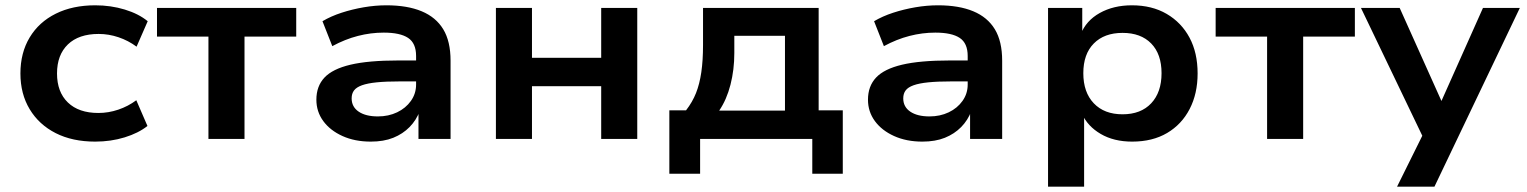

<svg xmlns="http://www.w3.org/2000/svg" viewBox="-20 -524 5758 724"><path d="M339 10Q253 10 190 -22Q127 -54 92 -112Q57 -170 57 -247Q57 -325 92 -383Q127 -441 190.5 -472.5Q254 -504 339 -504Q398 -504 450.5 -488Q503 -472 537 -444L495 -348Q464 -371 427 -383.5Q390 -396 352 -396Q277 -396 236 -356.5Q195 -317 195 -247Q195 -177 236 -137.5Q277 -98 351 -98Q389 -98 426 -110.5Q463 -123 494 -146L536 -49Q502 -22 450 -6Q398 10 339 10Z M766 0V-386H572V-494H1097V-386H902V0Z M1378 10Q1318 10 1271.5 -11Q1225 -32 1199 -67.5Q1173 -103 1173 -148Q1173 -199 1203.5 -231.5Q1234 -264 1301.5 -280Q1369 -296 1482 -296H1567V-217H1486Q1435 -217 1400.5 -213.5Q1366 -210 1345 -202.5Q1324 -195 1315 -183Q1306 -171 1306 -153Q1306 -121 1332.5 -103Q1359 -85 1405 -85Q1445 -85 1477.5 -100.5Q1510 -116 1529.5 -143.5Q1549 -171 1549 -205V-313Q1549 -361 1519 -381Q1489 -401 1427 -401Q1378 -401 1329.5 -388.5Q1281 -376 1233 -350L1196 -444Q1228 -463 1268 -476Q1308 -489 1351.5 -496.5Q1395 -504 1437 -504Q1516 -504 1570 -481.5Q1624 -459 1651.5 -413.5Q1679 -368 1679 -295V0H1558V-105L1563 -106Q1550 -71 1524.5 -45Q1499 -19 1463 -4.5Q1427 10 1378 10Z M1850 0V-494H1986V-306H2247V-494H2383V0H2247V-199H1986V0Z M2504 131V-108H2567Q2591 -139 2604.5 -173Q2618 -207 2624.5 -251.5Q2631 -296 2631 -354V-494H3067V-108H3158V131H3043V0H2620V131ZM2692 -107H2940V-389H2749V-324Q2749 -261 2734.5 -204.5Q2720 -148 2692 -107Z M3458 10Q3398 10 3351.5 -11Q3305 -32 3279 -67.5Q3253 -103 3253 -148Q3253 -199 3283.5 -231.5Q3314 -264 3381.5 -280Q3449 -296 3562 -296H3647V-217H3566Q3515 -217 3480.5 -213.5Q3446 -210 3425 -202.5Q3404 -195 3395 -183Q3386 -171 3386 -153Q3386 -121 3412.5 -103Q3439 -85 3485 -85Q3525 -85 3557.5 -100.5Q3590 -116 3609.5 -143.5Q3629 -171 3629 -205V-313Q3629 -361 3599 -381Q3569 -401 3507 -401Q3458 -401 3409.5 -388.5Q3361 -376 3313 -350L3276 -444Q3308 -463 3348 -476Q3388 -489 3431.5 -496.5Q3475 -504 3517 -504Q3596 -504 3650 -481.5Q3704 -459 3731.5 -413.5Q3759 -368 3759 -295V0H3638V-105L3643 -106Q3630 -71 3604.5 -45Q3579 -19 3543 -4.5Q3507 10 3458 10Z M3932 180V-494H4061V-394H4055Q4075 -446 4127 -475Q4179 -504 4248 -504Q4324 -504 4379.5 -471.5Q4435 -439 4465.5 -382Q4496 -325 4496 -247Q4496 -171 4466 -113Q4436 -55 4381 -22.5Q4326 10 4249 10Q4180 10 4130.5 -19Q4081 -48 4060 -95H4068V180ZM4213 -93Q4282 -93 4321 -134.5Q4360 -176 4360 -248Q4360 -320 4321 -360Q4282 -400 4213 -400Q4144 -400 4104.5 -360Q4065 -320 4065 -248Q4065 -176 4104.5 -134.5Q4144 -93 4213 -93Z M4758 0V-386H4564V-494H5089V-386H4894V0Z M5248 180 5362 -50V27L5112 -494H5258L5425 -122H5406L5572 -494H5711L5389 180Z"/></svg>

Font: Nunito Sans 10pt SemiExpanded
Style: Bold
Weight: 700
Width: 6
Designer: Vernon Adams
Foundry: Vernon Adams
Version: Version 3.101;gftools[0.9.27]